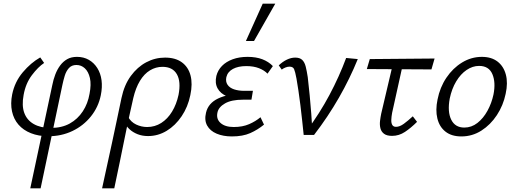

<svg xmlns="http://www.w3.org/2000/svg" viewBox="-20 -731 2800 1040"><path d="M144 289 263 -269Q269 -300 279.5 -327.5Q290 -355 306 -376.5Q322 -398 344 -410.5Q366 -423 397 -423Q433 -423 461 -407Q489 -391 507 -362.5Q525 -334 530 -296.5Q535 -259 526 -215Q513 -151 472.5 -100.5Q432 -50 372.5 -21.5Q313 7 242 7Q189 7 147.5 -9.5Q106 -26 80 -56Q54 -86 45 -128Q36 -170 46 -220Q60 -288 103.5 -339.5Q147 -391 198 -420L219 -390Q186 -368 152.5 -323.5Q119 -279 108 -217Q97 -159 111.5 -119.5Q126 -80 163 -59Q200 -38 254 -38Q315 -38 358 -62Q401 -86 428.5 -128Q456 -170 465 -223Q475 -274 467 -308.5Q459 -343 439.5 -361Q420 -379 394 -379Q368 -379 353 -362Q338 -345 330.5 -320Q323 -295 318 -271L200 289Z M533 289Q547 225 560 165Q573 105 586 46Q599 -13 611.5 -74Q624 -135 638 -200Q653 -271 688.5 -319.5Q724 -368 772 -393.5Q820 -419 874 -419Q930 -419 965 -393.5Q1000 -368 1012 -322.5Q1024 -277 1011 -216Q998 -152 964 -101.5Q930 -51 883 -22.5Q836 6 782 6Q751 6 725.5 -4Q700 -14 681.5 -31Q663 -48 654 -70L674 -98Q689 -70 717.5 -56.5Q746 -43 777 -43Q819 -43 853.5 -65Q888 -87 912 -126.5Q936 -166 947 -217Q961 -289 938 -329Q915 -369 860 -369Q824 -369 792.5 -350Q761 -331 738 -293Q715 -255 702 -200Q690 -147 681.5 -108Q673 -69 665.5 -33Q658 3 649.5 45Q641 87 629 145.5Q617 204 599 289Z M1236 8Q1189 8 1153.5 -7Q1118 -22 1102 -51Q1086 -80 1096 -121Q1108 -172 1161.5 -197.5Q1215 -223 1296 -223L1293 -194Q1246 -194 1210 -209Q1174 -224 1158.5 -252.5Q1143 -281 1152 -320Q1160 -351 1182.5 -374Q1205 -397 1240.5 -410Q1276 -423 1321 -423Q1367 -423 1401 -410Q1435 -397 1458 -373L1429 -332Q1412 -350 1383 -361.5Q1354 -373 1314 -373Q1270 -373 1241.5 -357.5Q1213 -342 1206 -313Q1201 -289 1212.5 -272Q1224 -255 1248 -247Q1272 -239 1304 -239H1350L1342 -191H1296Q1234 -191 1199 -171Q1164 -151 1158 -122Q1150 -87 1174.5 -65Q1199 -43 1246 -43Q1294 -43 1329.5 -58.5Q1365 -74 1391 -96L1410 -56Q1376 -28 1335.5 -10Q1295 8 1236 8ZM1312 -509 1403 -711H1471L1356 -509Z M1625 0Q1621 -38 1616.5 -80Q1612 -122 1607 -162.5Q1602 -203 1596.5 -240Q1591 -277 1586 -305Q1579 -343 1573 -356.5Q1567 -370 1548 -370Q1538 -370 1526.5 -365.5Q1515 -361 1506 -354L1490 -377Q1511 -397 1534 -408Q1557 -419 1579 -419Q1604 -419 1617 -406.5Q1630 -394 1636 -370Q1642 -346 1647 -313Q1653 -264 1657.5 -214.5Q1662 -165 1666 -115.5Q1670 -66 1671 -17L1641 -22Q1712 -118 1764.5 -216.5Q1817 -315 1855 -417L1918 -411Q1875 -305 1816 -202Q1757 -99 1681 0Z M2104 5Q2075 5 2060 -6.5Q2045 -18 2040.5 -36.5Q2036 -55 2038.5 -76Q2041 -97 2045 -116L2114 -409H2168L2104 -120Q2100 -98 2099.5 -81Q2099 -64 2105 -54Q2111 -44 2125 -44Q2145 -44 2167.5 -60.5Q2190 -77 2216 -101L2239 -71Q2206 -38 2173.5 -16.5Q2141 5 2104 5ZM1967 -357 1983 -411 2334 -414 2317 -355Z M2479 8Q2426 8 2393 -18Q2360 -44 2349 -89.5Q2338 -135 2350 -192Q2363 -258 2398 -310Q2433 -362 2483 -392.5Q2533 -423 2590 -423Q2642 -423 2675 -397.5Q2708 -372 2720 -327Q2732 -282 2719 -223Q2706 -160 2671.5 -107.5Q2637 -55 2587.5 -23.5Q2538 8 2479 8ZM2495 -40Q2534 -40 2566 -65Q2598 -90 2620.5 -131Q2643 -172 2653 -219Q2666 -285 2647 -329.5Q2628 -374 2575 -374Q2540 -374 2507.5 -352Q2475 -330 2451 -290Q2427 -250 2416 -197Q2403 -126 2424 -83Q2445 -40 2495 -40Z"/></svg>

Font: Ysabeau
Style: Italic
Weight: 400
Italic angle: -12°
Designer: Christian Thalmann (Catharsis Fonts)
Version: Version 2.000;gftools[0.9.27.dev2+g8671c4b]